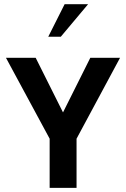

<svg xmlns="http://www.w3.org/2000/svg" viewBox="-20 -907 609 927"><path d="M559.6 -627.9H416L284.2 -364.3L152.3 -627.9H8.8L219.7 -237.3V0H349.6V-237.3ZM273.4 -729.5H212.9L292 -886.7H405.3Z"/></svg>

Font: Namkio Khamti Book
Style: Bold
Weight: 800
Designer: Debbi Hosken
Foundry: SIL International
Version: Version 3.917